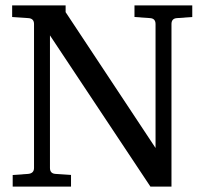

<svg xmlns="http://www.w3.org/2000/svg" viewBox="-20 -691 756 711"><path d="M692 -628 636 -624Q615 -623 615 -602V0H537L165 -560V-69Q165 -48 186 -47L243 -43V0H27V-43L84 -47Q106 -49 106 -69V-602Q106 -623 84 -624L25 -628V-671H223V-646L556 -143V-602Q556 -623 535 -624L478 -628V-671H692Z"/></svg>

Font: Apparatus SIL
Style: Regular
Weight: 400
Version: Version 1.0